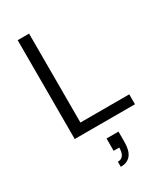

<svg xmlns="http://www.w3.org/2000/svg" viewBox="-235 -778 989 1154"><g transform="rotate(-30 260.0 -201.5)"><path d="M90.8 0V-686H169.9V-68.8H508.8V0ZM247.1 283.2V248Q296.9 248 296.9 178.2H257.8V92.8H340.8V165Q340.8 283.2 247.1 283.2Z"/></g></svg>

Font: Archivo Light
Style: Regular
Weight: 300
Designer: Hector Gatti
Foundry: Omnibus-Type
Version: Version 2.001